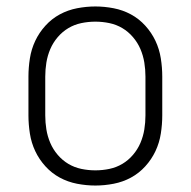

<svg xmlns="http://www.w3.org/2000/svg" viewBox="-20 -562 590 594"><path d="M275 12Q247 12 218.5 6.5Q190 1 165 -12.5Q140 -26 120.5 -47.5Q101 -69 89 -94.5Q77 -120 72.5 -148.5Q68 -177 68 -205V-325Q68 -353 72.5 -381.5Q77 -410 89 -435.5Q101 -461 120.5 -482.5Q140 -504 165 -517.5Q190 -531 218.5 -536.5Q247 -542 275 -542Q303 -542 331.5 -536.5Q360 -531 385 -517.5Q410 -504 429.5 -482.5Q449 -461 461 -435.5Q473 -410 477.5 -381.5Q482 -353 482 -325V-205Q482 -177 477.5 -148.5Q473 -120 461 -94.5Q449 -69 429.5 -47.5Q410 -26 385 -12.5Q360 1 331.5 6.5Q303 12 275 12ZM275 -35Q297 -35 318.5 -39.5Q340 -44 358.5 -55Q377 -66 391.5 -83Q406 -100 414.5 -120Q423 -140 426.5 -161.5Q430 -183 430 -205V-325Q430 -347 426.5 -368.5Q423 -390 414.5 -410Q406 -430 391.5 -447Q377 -464 358.5 -475Q340 -486 318.5 -490.5Q297 -495 275 -495Q253 -495 231.5 -490.5Q210 -486 191.5 -475Q173 -464 158.5 -447Q144 -430 135.5 -410Q127 -390 123.5 -368.5Q120 -347 120 -325V-205Q120 -183 123.5 -161.5Q127 -140 135.5 -120Q144 -100 158.5 -83Q173 -66 191.5 -55Q210 -44 231.5 -39.5Q253 -35 275 -35Z"/></svg>

Font: Lode Dark
Style: Regular
Weight: 400
Monospace: yes
Designer: Belleve Invis
Foundry: Belleve Invis
Version: Version 29.2.0; ttfautohint (v1.8.3)